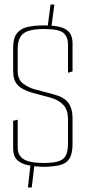

<svg xmlns="http://www.w3.org/2000/svg" viewBox="-20 -734 378 847"><path d="M175 2Q133 1 102.5 -5.5Q72 -12 55 -29Q38 -46 38 -78V-201L58 -206V-82Q58 -49 84 -32Q110 -15 174 -15Q218 -15 241 -23.5Q264 -32 272 -51.5Q280 -71 280 -103V-207Q280 -249 259.5 -271Q239 -293 204 -303L122 -325Q77 -338 57.5 -359Q38 -380 38 -423V-523Q38 -566 54.5 -587Q71 -608 101.5 -615Q132 -622 175 -622Q217 -622 244.5 -615Q272 -608 286 -591Q300 -574 300 -542V-419L280 -413V-537Q280 -572 259.5 -589Q239 -606 174 -606Q108 -606 83 -586Q58 -566 58 -519V-421Q58 -384 81 -366Q104 -348 133 -340L216 -318Q262 -306 281 -281Q300 -256 300 -211V-100Q300 -56 286.5 -34.5Q273 -13 245.5 -6Q218 1 175 2ZM103 93 115 -11 132 -8 120 93ZM206 -611 190 -614 203 -714H220Z"/></svg>

Font: Smooch Sans Thin Thin
Style: Regular
Weight: 250
Version: Version 1.010